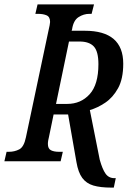

<svg xmlns="http://www.w3.org/2000/svg" viewBox="-38 -734 603 874"><path d="M469 120Q419 120 387 110.5Q355 101 336.5 76Q318 51 310 4L272 -213H206L185 -111Q183 -103 181.5 -95Q180 -87 180 -79Q180 -57 194 -50Q208 -43 230 -43H248L238 0H-18L-8 -43H3Q28 -43 49.5 -54Q71 -65 80 -109L183 -596Q186 -609 188 -619Q190 -629 190 -634Q190 -657 174.5 -664Q159 -671 134 -671H123L133 -714H390L379 -671H369Q343 -671 319.5 -656Q296 -641 290 -600L288 -594H348Q523 -594 523 -444Q523 -375 499.5 -332.5Q476 -290 441 -266.5Q406 -243 371 -233L416 -7Q428 36 442.5 56.5Q457 77 483 77H489L480 120ZM268 -261Q330 -261 370 -305Q410 -349 410 -442Q410 -500 389 -522.5Q368 -545 324 -545H276L217 -261Z"/></svg>

Font: Noto Serif ExtraCondensed Medium
Style: Italic
Weight: 500
Width: 2
Italic angle: -12°
Designer: Monotype Design Team
Foundry: Monotype Imaging Inc.
Version: Version 2.013; ttfautohint (v1.8.4.7-5d5b)